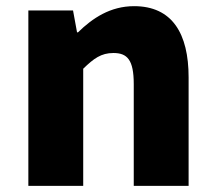

<svg xmlns="http://www.w3.org/2000/svg" viewBox="-20 -603 698 623"><path d="M72 0H250V-380C284 -413 308 -431 348 -431C393 -431 414 -409 414 -330V0H592V-352C592 -494 539 -583 415 -583C338 -583 280 -544 233 -498H230L217 -569H72Z"/></svg>

Font: Noto Sans KR Black
Style: Regular
Weight: 900
Designer: Ryoko NISHIZUKA 西塚涼子 (kana, bopomofo & ideographs); Paul D. Hunt (Latin, Greek & Cyrillic); Sandoll Communications 산돌커뮤니
Foundry: Adobe
Version: Version 2.004;hotconv 1.0.118;makeotfexe 2.5.65603